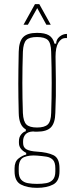

<svg xmlns="http://www.w3.org/2000/svg" viewBox="-20 -763 352 923"><path d="M158 140Q111 140 80.5 124Q50 108 50 60V46Q50 14 69 -1Q88 -16 106 -20V-28Q71 -46 71 -76V-84Q71 -104 82 -117Q93 -130 104 -132V-141Q71 -159 70 -220Q69 -262 68.5 -295Q68 -328 68 -359.5Q68 -391 68.5 -427.5Q69 -464 70 -514Q71 -563 91 -584Q111 -605 158 -605Q196 -605 215.5 -593Q235 -581 242 -553H250Q250 -573 266 -586.5Q282 -600 302 -600V-580H295Q274 -580 260.5 -557.5Q247 -535 247 -491Q248 -426 248.5 -382.5Q249 -339 248.5 -302Q248 -265 246 -220Q245 -172 225 -151Q205 -130 158 -130Q153 -130 148.5 -130Q144 -130 139 -131Q114 -130 102.5 -117Q91 -104 91 -84V-76Q91 -54 107.5 -45Q124 -36 158 -34Q208 -31 237 -17Q266 -3 266 46V60Q266 108 235.5 124Q205 140 158 140ZM158 -150Q194 -150 209.5 -164.5Q225 -179 226 -220Q231 -361 226 -514Q225 -556 210 -570.5Q195 -585 158 -585Q121 -585 106.5 -570.5Q92 -556 90 -514Q85 -361 90 -220Q92 -179 107 -164.5Q122 -150 158 -150ZM158 121Q182 121 202 117.5Q222 114 234 101Q246 88 246 61V46Q246 17 234 5Q222 -7 202.5 -10Q183 -13 158 -15Q121 -18 95.5 -7.5Q70 3 70 46V61Q70 88 82 101Q94 114 114 117.5Q134 121 158 121ZM93 -644 148 -743H169L224 -644H203L159 -724L114 -644Z"/></svg>

Font: Big Shoulders Display Thin
Style: Regular
Weight: 100
Designer: Patric King
Foundry: XO Type Co
Version: Version 1.000; ttfautohint (v1.8.2)